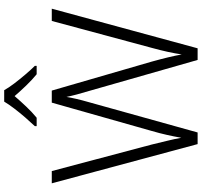

<svg xmlns="http://www.w3.org/2000/svg" viewBox="-44 -944 987 940"><g transform="rotate(-90 450.0 -473.5)"><path d="M878 -714 684 0H627L477 -525Q466 -561 458 -591.5Q450 -622 446 -642Q443 -623 436.5 -594.5Q430 -566 421 -535L272 0H215L23 -714H83L213 -224Q223 -182 231.5 -147.5Q240 -113 246 -80Q252 -114 260 -150Q268 -186 280 -227L418 -714H477L619 -224Q631 -181 639.5 -145.5Q648 -110 654 -78Q659 -111 666.5 -145.5Q674 -180 686 -224L818 -714ZM479 -947Q491 -925 512 -897.5Q533 -870 556 -843Q579 -816 598 -797V-788H557Q530 -810 502 -839Q474 -868 450 -896Q426 -868 398.5 -839Q371 -810 344 -788H303V-797Q322 -817 345 -843.5Q368 -870 389 -897.5Q410 -925 423 -947Z"/></g></svg>

Font: Noto Sans Light
Style: Regular
Weight: 300
Designer: Monotype Design Team
Foundry: Monotype Imaging Inc.
Version: Version 2.007